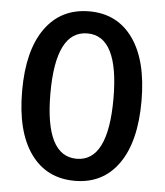

<svg xmlns="http://www.w3.org/2000/svg" viewBox="-51 -750 686 798"><g transform="rotate(5 291.5 -350.5)"><path d="M290 -704Q407 -704 472.5 -612Q538 -520 538 -351Q538 -181 472.5 -89Q407 3 290 3Q172 3 106 -89Q40 -181 40 -351Q40 -520 106 -612Q172 -704 290 -704ZM290 -612Q158 -612 158 -351Q158 -89 290 -89Q421 -89 421 -351Q421 -612 290 -612Z"/></g></svg>

Font: Steamflix Grotesk
Style: Regular
Weight: 400
Designer: Julieta Ulanovsky
Foundry: Julieta Ulanovsky
Version: Version 4.000;PS 004.000;hotconv 1.0.88;makeotf.lib2.5.64775